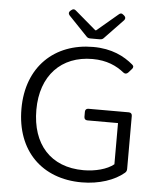

<svg xmlns="http://www.w3.org/2000/svg" viewBox="-56 -856 762 916"><g transform="rotate(5 325.0 -398.5)"><path d="M243.2 -776.4 332 -683.6C336.9 -677.7 343.8 -675.8 351.6 -675.8H395.5C403.3 -675.8 410.2 -677.7 415 -683.6L503.9 -776.4C510.7 -784.2 509.8 -792 502 -798.8L497.1 -802.7C489.3 -809.6 483.4 -808.6 475.6 -801.8L375 -716.8H371.1L270.5 -802.7C262.7 -809.6 255.9 -808.6 249 -802.7L244.1 -798.8C236.3 -792 236.3 -784.2 243.2 -776.4ZM52.7 -313.5C52.7 -111.3 179.7 11.7 369.1 11.7C453.1 11.7 526.4 -13.7 571.3 -51.8C578.1 -57.6 580.1 -63.5 580.1 -71.3V-325.2C580.1 -335 574.2 -340.8 564.5 -340.8H371.1C361.3 -340.8 355.5 -335 355.5 -325.2V-300.8C355.5 -291 361.3 -285.2 371.1 -285.2H517.6V-87.9C485.4 -61.5 428.7 -46.9 373 -46.9C214.8 -46.9 124 -150.4 124 -314.5C124 -478.5 220.7 -579.1 370.1 -579.1C438.5 -579.1 486.3 -556.6 522.5 -527.3C530.3 -521.5 538.1 -522.5 544.9 -529.3L561.5 -547.9C568.4 -554.7 568.4 -563.5 560.5 -569.3C517.6 -605.5 458 -636.7 368.2 -636.7C183.6 -636.7 52.7 -514.6 52.7 -313.5Z"/></g></svg>

Font: Ed Sans Neue Light
Style: Regular
Weight: 300
Designer: Stephen Hutchings
Version: Version 1.004;PS 001.004;hotconv 1.0.88;makeotf.lib2.5.64775